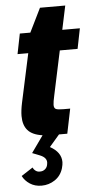

<svg xmlns="http://www.w3.org/2000/svg" viewBox="-59 -666 481 946"><g transform="rotate(-5 181.5 -193.0)"><path d="M209 -196Q201 -161 201 -147Q201 -131 210.5 -126.5Q220 -122 247 -122H281L256 0H215L165 58Q220 88 220 137Q220 149 215 167Q204 204 174 224Q144 244 108 244Q75 244 50.5 228Q26 212 14 188L71 151Q76 162 85.5 168.5Q95 175 107 174Q121 174 131.5 165Q142 156 144 141Q145 138 145 132Q145 108 113 95L75 80L134 -3Q84 -10 61.5 -35.5Q39 -61 39 -106Q39 -133 47 -171L99 -412H46L66 -512H118L176 -630H301L276 -512H363L343 -412H255Z"/></g></svg>

Font: Decalotype ExtraBold Italic
Style: Regular
Weight: 800
Italic angle: -12°
Designer: Alfredo Marco Pradil
Foundry: Alfredo Marco Pradil
Version: Version 1.0